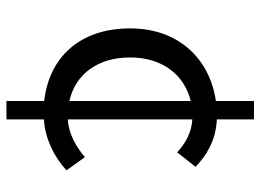

<svg xmlns="http://www.w3.org/2000/svg" viewBox="-126 -644 807 595"><g transform="rotate(90 277.5 -346.5)"><path d="M293 -158C209 -177 158 -247 158 -346C158 -444 210 -514 293 -534ZM467 -206C436 -180 397 -156 350 -153V-539C389 -537 423 -519 452 -492L497 -549C462 -583 415 -612 350 -615V-730H293V-612C167 -594 68 -501 68 -346C68 -189 159 -95 293 -80V37H350V-79C409 -83 464 -109 508 -149Z"/></g></svg>

Font: Noto Sans CJK SC Regular
Style: Regular
Weight: 400
Designer: Ryoko NISHIZUKA (kana & ideographs); Paul D. Hunt (Latin, Greek & Cyrillic); Wenlong ZHANG (bopomofo); Sandoll Communica
Foundry: Adobe Systems Incorporated
Version: Version 1.004;PS 1.004;hotconv 1.0.82;makeotf.lib2.5.63406